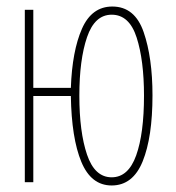

<svg xmlns="http://www.w3.org/2000/svg" viewBox="-20 -558 540 588"><path d="M322 10Q387 10 417 -64Q447 -138 447 -266Q447 -381 420 -459.5Q393 -538 324 -538Q261 -538 231 -470Q201 -402 197 -289H82V-528H56V0H82V-264H197Q199 -135 229 -62.5Q259 10 322 10ZM223 -265Q223 -375 246.5 -444Q270 -513 322 -513Q376 -513 398.5 -443Q421 -373 421 -265Q421 -149 397 -82Q373 -15 322 -15Q270 -15 246.5 -84.5Q223 -154 223 -265Z"/></svg>

Font: Noto Sans Mono UI Condensed Thin
Style: Regular
Weight: 250
Width: 3
Designer: Monotype Design team
Foundry: Monotype Imaging Inc.
Version: 1.000